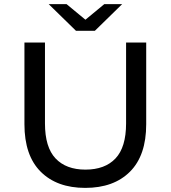

<svg xmlns="http://www.w3.org/2000/svg" viewBox="-20 -907 831 935"><path d="M395 8Q257 8 178 -71Q99 -150 99 -302V-700H199V-306Q199 -190 250.5 -135.5Q302 -81 396 -81Q491 -81 542.5 -135.5Q594 -190 594 -306V-700H692V-302Q692 -150 613 -71Q534 8 395 8ZM350 -757 217 -887H304L396 -811L488 -887H575L442 -757Z"/></svg>

Font: Montserrat Z Med
Style: Regular
Weight: 500
Designer: Julieta Ulanovsky
Foundry: Julieta Ulanovsky
Version: Version 8.000